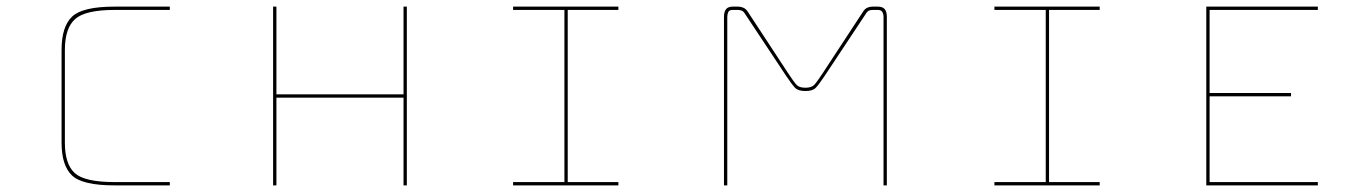

<svg xmlns="http://www.w3.org/2000/svg" viewBox="-20 -650 4140 580"><path d="M493 -100V-90H326Q229 -90 197.5 -120Q166 -150 166 -219V-499Q166 -570 198 -600Q230 -630 326 -630H493V-620H326Q238 -620 207 -592.5Q176 -565 176 -499V-219Q176 -154 206 -127Q236 -100 326 -100Z M805 -90V-630H815V-365H1199V-630H1209V-90H1199V-355H815V-90Z M1848 -90H1530V-100H1685V-620H1530V-630H1848V-620H1695V-100H1848Z M2413 -385Q2431 -385 2439 -393Q2447 -401 2464 -427L2586 -613Q2592 -623 2599.5 -626.5Q2607 -630 2615 -630H2632Q2646 -630 2652.5 -622.5Q2659 -615 2659 -599V-90H2649V-599Q2649 -607 2645.5 -613.5Q2642 -620 2632 -620H2617Q2610 -620 2605 -618Q2600 -616 2594 -606L2472 -422Q2454 -395 2444.5 -385Q2435 -375 2413 -375Q2391 -375 2381.5 -385Q2372 -395 2354 -422L2232 -606Q2226 -616 2220.5 -618Q2215 -620 2208 -620H2193Q2183 -620 2180 -613.5Q2177 -607 2177 -599V-90H2167V-599Q2167 -615 2173.5 -622.5Q2180 -630 2193 -630H2210Q2218 -630 2226 -626.5Q2234 -623 2240 -613L2362 -427Q2379 -401 2387 -393Q2395 -385 2413 -385Z M3302 -90H2984V-100H3139V-620H2984V-630H3302V-620H3149V-100H3302Z M3961 -100V-90H3624V-630H3961V-620H3634V-369H3880V-359H3634V-100Z"/></svg>

Font: Bungee Hairline
Style: Regular
Weight: 400
Designer: David Jonathan Ross
Foundry: David Jonathan Ross
Version: Version 1.000;PS 1.0;hotconv 1.0.72;makeotf.lib2.5.5900